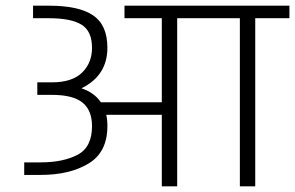

<svg xmlns="http://www.w3.org/2000/svg" viewBox="-20 -654 1036 674"><path d="M996 -590H876V0H822V-590H602V0H548V-251H353Q357 -234 357 -211Q357 -120 291 -80Q225 -40 123 -40H65V-84H123Q201 -84 252 -110.5Q303 -137 303 -211Q303 -267 269.5 -294Q236 -321 162 -321H111V-365H163Q233 -365 268 -399Q303 -433 303 -486Q303 -545 266 -567.5Q229 -590 153 -590H96V-634H153Q257 -634 307 -600Q357 -566 357 -486Q357 -389 266 -344Q311 -329 334 -295H548V-590H417V-634H996Z"/></svg>

Font: Biryani UltraLight
Style: Regular
Weight: 250
Designer: Dan Reynolds and Mathieu Réguer
Foundry: Dan Reynolds and Mathieu Réguer
Version: Version 1.003; ttfautohint (v1.1) -l 5 -r 5 -G 72 -x 0 -D la